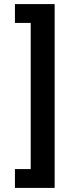

<svg xmlns="http://www.w3.org/2000/svg" viewBox="-20 -780 369 938"><path d="M247 -760V138H53V46H130V-668H53V-760Z"/></svg>

Font: IBM Plex Sans Hebrew SemiBold
Style: Regular
Weight: 600
Designer: Mike Abbink, Paul van der Laan, Pieter van Rosmalen, Yanek Iontef
Foundry: Bold Monday
Version: Version 1.2